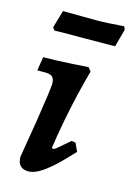

<svg xmlns="http://www.w3.org/2000/svg" viewBox="-106 -715 536 782"><g transform="rotate(15 162.0 -324.0)"><path d="M324 -646.4 303.5 -571.5 174.7 -570.5Q148.3 -570.5 118.9 -570.5Q89.4 -570.5 68.9 -570Q48.4 -569.5 48.4 -569.5L39.9 -581.2L61.5 -655Q61.5 -655 85.3 -655Q109.2 -655 142.2 -654.5Q175.3 -654 201.7 -654Q225 -654 251.9 -655.5Q278.8 -657 298.5 -658.5Q318.3 -660 318.3 -660ZM165.4 -102.3Q172.1 -102.3 183.1 -111.3Q194.2 -120.3 232.3 -153.2L249.2 -150.9L265.4 -116.1Q223.2 -70.2 191.6 -41.9Q160.1 -13.7 136.6 -0.9Q113.1 12 93.9 12Q47.6 12 47.6 -37.4Q62.6 -125.3 73.5 -193.9Q84.3 -262.5 90.1 -305.4Q95.9 -348.3 95.9 -357Q95.9 -377.3 87.1 -386.1Q78.3 -394.9 58 -394.9H22.8L32.1 -452.8Q54.9 -452.8 87.3 -454Q119.7 -455.2 155.1 -457.4Q190.5 -459.6 221.6 -461.5L233.7 -445.9Q220 -397.8 205.9 -337.6Q191.9 -277.4 180.5 -216.9Q169.1 -156.5 162 -105.9ZM165.4 -102.3Q172.1 -102.3 183.1 -111.3Q194.2 -120.3 232.3 -153.2L249.2 -150.9L265.4 -116.1Q223.2 -70.2 191.6 -41.9Q160.1 -13.7 136.6 -0.9Q113.1 12 93.9 12Q47.6 12 47.6 -37.4Q62.6 -125.3 73.5 -193.9Q84.3 -262.5 90.1 -305.4Q95.9 -348.3 95.9 -357Q95.9 -377.3 87.1 -386.1Q78.3 -394.9 58 -394.9H22.8L32.1 -452.8Q54.9 -452.8 87.3 -454Q119.7 -455.2 155.1 -457.4Q190.5 -459.6 221.6 -461.5L233.7 -445.9Q220 -397.8 205.9 -337.6Q191.9 -277.4 180.5 -216.9Q169.1 -156.5 162 -105.9Z"/></g></svg>

Font: Alegreya
Style: Italic
Weight: 400
Italic angle: -7°
Designer: Juan Pablo del Peral
Foundry: Huerta Tipografica
Version: Version 2.009